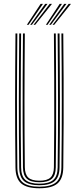

<svg xmlns="http://www.w3.org/2000/svg" viewBox="-20 -974 410 999"><path d="M185 5.5Q119 5.5 90.1 -19.8Q61.2 -45 60.5 -102.8Q59.5 -188.8 59 -275.2Q58.5 -361.8 58.6 -449Q58.8 -536.2 59.2 -624Q59.8 -711.8 60.5 -800H70.2Q69.5 -713.8 68.9 -627.1Q68.2 -540.5 68.2 -453.6Q68.2 -366.8 68.8 -279.2Q69.2 -191.8 70.2 -103Q71 -48 98.2 -25.2Q125.5 -2.5 185 -2.5Q244.5 -2.5 271.6 -25.2Q298.8 -48 299.5 -103Q300.8 -189 301.1 -275.5Q301.5 -362 301.5 -449.1Q301.5 -536.2 300.9 -624.1Q300.2 -712 299.5 -800H309.2Q310.5 -682.2 311 -566.9Q311.5 -451.5 311.1 -336.1Q310.8 -220.8 309.2 -102.8Q308.5 -45 279.6 -19.8Q250.8 5.5 185 5.5ZM185 -10.2Q130.8 -10.2 105.6 -31.4Q80.5 -52.5 80 -103.2Q79 -189.2 78.5 -275.9Q78 -362.5 78.1 -449.4Q78.2 -536.2 78.8 -624Q79.2 -711.8 80 -800H89.8Q89 -713.2 88.5 -626.6Q88 -540 87.9 -453.1Q87.8 -366.2 88.2 -278.9Q88.8 -191.5 89.8 -103.2Q90.2 -57 112.8 -37.6Q135.2 -18.2 185 -18.2Q234.5 -18.2 257 -37.6Q279.5 -57 280 -103.2Q281.2 -189.2 281.6 -275.9Q282 -362.5 281.9 -449.5Q281.8 -536.5 281.2 -624.1Q280.8 -711.8 280 -800H289.8Q290.5 -712 291.1 -625.2Q291.8 -538.5 291.8 -452Q291.8 -365.5 291.4 -278.5Q291 -191.5 289.8 -103.2Q289.2 -52.5 264.1 -31.4Q239 -10.2 185 -10.2ZM185 -25.8Q139.8 -25.8 119.9 -43.9Q100 -62 99.5 -103.5Q98 -219 97.8 -334.2Q97.5 -449.5 98 -565.8Q98.5 -682 99.5 -800H109.2Q108.5 -713.5 108 -626.5Q107.5 -539.5 107.4 -452.2Q107.2 -365 107.8 -277.8Q108.2 -190.5 109.2 -103.5Q109.8 -66.5 127.2 -50.1Q144.8 -33.8 185 -33.8Q225.2 -33.8 242.6 -50.1Q260 -66.5 260.5 -103.5Q262 -219.2 262.2 -334.5Q262.5 -449.8 262 -565.9Q261.5 -682 260.5 -800H270.2Q271 -712.2 271.5 -624.9Q272 -537.5 272.1 -450.6Q272.2 -363.8 271.9 -277Q271.5 -190.2 270.2 -103.5Q269.8 -61.8 249.8 -43.8Q229.8 -25.8 185 -25.8ZM119.8 -845 191.5 -953.8H203.5L128.8 -845ZM137.2 -845 215 -953.8H227L146 -845ZM154.5 -845 238.5 -953.8H250.5L163.2 -845ZM218.8 -845 290.5 -953.8H302.5L227.5 -845ZM236 -845 314 -953.8H325.8L245 -845ZM253.5 -845 337.2 -953.8H349.2L262.2 -845Z"/></svg>

Font: Big Shoulders Inline Text ExtraLight
Style: Regular
Weight: 250
Version: Version 2.002